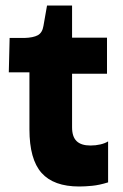

<svg xmlns="http://www.w3.org/2000/svg" viewBox="-20 -665 446 698"><path d="M268 13Q175 13 131 -36.5Q87 -86 87 -195V-402H12L15 -527H69Q101 -528 117.5 -537Q134 -546 138 -571L151 -645H242V-528H369V-397H242V-202Q242 -168 258.5 -152Q275 -136 309 -136Q328 -136 345 -140Q362 -144 373 -151V-2Q341 8 314.5 10.5Q288 13 268 13Z"/></svg>

Font: Bricolage Grotesque ExtraBold
Style: Regular
Weight: 800
Designer: Mathieu Triay
Foundry: Atelier Triay
Version: Version 1.001;gftools[0.9.33.dev8+g029e19f]